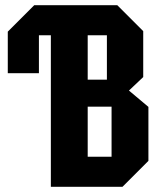

<svg xmlns="http://www.w3.org/2000/svg" viewBox="-20 -720 618 740"><path d="M130 -584V-438H10V-598L112 -700H432L532 -600V-423L477 -371L552 -308V-100L452 0H176V-584ZM318 -413H392V-584H318ZM318 -116H410V-309H318Z"/></svg>

Font: Tektur Condensed SemiBold
Style: Regular
Weight: 600
Width: 3
Designer: Adam Jagosz
Foundry: Adam Jagosz
Version: Version 1.005;gftools[0.9.30]